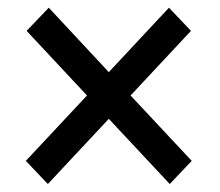

<svg xmlns="http://www.w3.org/2000/svg" viewBox="-20 -562 558 486"><path d="M465.3 -154.8 409.7 -96.2 255.4 -261.2 101.1 -96.2 45.4 -154.8 200.2 -320.3 47.4 -483.9 103.5 -542.5 255.4 -379.4 407.7 -542.5 463.4 -483.9 310.5 -320.3Z"/></svg>

Font: Robert Sans Medium
Style: Regular
Weight: 500
Designer: Christian Robertson (extended by Adam Twardoch)
Foundry: Google
Version: Version 12.135;April 2, 2019;FontCreator 11.5.0.2425 64-bit;